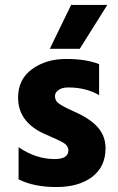

<svg xmlns="http://www.w3.org/2000/svg" viewBox="-20 -751 476 775"><path d="M302 -554H181L267 -731H413ZM406 -153Q406 -78 352 -37Q298 4 207.5 4Q117 4 55 -27V-157Q124 -109 201 -109Q256 -109 256 -144Q256 -163 234 -176Q218 -185 191 -196.5Q164 -208 154 -213Q53 -261 53 -357Q53 -431 109.5 -472Q166 -513 247 -513Q328 -513 380 -492V-367Q327 -398 256 -398Q230 -398 216 -387.5Q202 -377 202 -364.5Q202 -352 207 -344Q212 -336 223.5 -329Q235 -322 245.5 -316.5Q256 -311 274 -303Q342 -274 374 -238Q406 -202 406 -153Z"/></svg>

Font: Hind Jalandhar
Style: Bold
Weight: 700
Designer: Namrata Goyal
Foundry: Indian Type Foundry
Version: Version 0.702;PS 1.0;hotconv 1.0.81;makeotf.lib2.5.63406